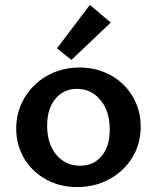

<svg xmlns="http://www.w3.org/2000/svg" viewBox="-20 -755 640 782"><path d="M212 -558 346 -735 431 -663 271 -511ZM46 -231Q46 -299 79.5 -356Q113 -413 172 -446.5Q231 -480 304 -480Q374 -480 431 -448.5Q488 -417 520.5 -362Q553 -307 553 -239Q553 -168 518 -112Q483 -56 424 -24.5Q365 7 294 7Q224 7 167 -24.5Q110 -56 78 -110.5Q46 -165 46 -231ZM427 -228Q427 -302 389.5 -347.5Q352 -393 293 -393Q239 -393 205.5 -352.5Q172 -312 172 -243Q172 -169 209.5 -124.5Q247 -80 306 -80Q361 -80 394 -119.5Q427 -159 427 -228Z"/></svg>

Font: Ysabeau SC
Style: Bold
Weight: 700
Designer: Christian Thalmann (Catharsis Fonts)
Version: Version 0.003